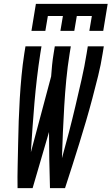

<svg xmlns="http://www.w3.org/2000/svg" viewBox="-20 -975 578 995"><path d="M317 0H239Q237 -73 235.5 -145.5Q234 -218 234 -291L149 0H71Q70 -58 71.5 -116Q73 -174 74 -232Q75 -290 77 -348Q79 -406 82.5 -464.5Q86 -523 91.5 -581.5Q97 -640 106 -698L112 -735H195L189 -698Q179 -634 171.5 -570Q164 -506 158.5 -442Q153 -378 148.5 -314Q144 -250 140 -186L245 -579Q247 -609 250 -638.5Q253 -668 258 -698L264 -735H347L341 -698Q330 -630 323.5 -562Q317 -494 313 -426Q309 -358 306 -290.5Q303 -223 301 -155Q320 -223 337.5 -290.5Q355 -358 371 -426Q387 -494 402.5 -562Q418 -630 429 -698L435 -735H518L512 -698Q503 -640 488.5 -581.5Q474 -523 458.5 -464.5Q443 -406 426 -348Q409 -290 391 -232Q373 -174 354.5 -116Q336 -58 317 0ZM143 -815 166 -955H538L515 -815H443L456 -892H378L365 -815H293L306 -892H228L215 -815Z"/></svg>

Font: Iosevka Term Curly Medium
Style: Italic
Weight: 500
Italic angle: -9°
Designer: Belleve Invis
Foundry: Belleve Invis
Version: Version 32.3.0